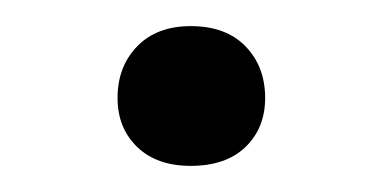

<svg xmlns="http://www.w3.org/2000/svg" viewBox="-20 -122 292 147"><path d="M126 -102Q153 -102 168 -86.5Q183 -71 183 -47Q183 -24 168 -9.5Q153 5 126 5Q100 5 85 -9.5Q70 -24 70 -47Q70 -71 85 -86.5Q100 -102 126 -102Z"/></svg>

Font: Freesentation 5 Medium
Style: Regular
Weight: 500
Designer: glyphs from Roboto by Christian Robertson / Hangul glyphs from Noto Sans CJK(Source Han Sans) by Jang Soo-young and Kang
Foundry: PT&
Version: Version 2.001